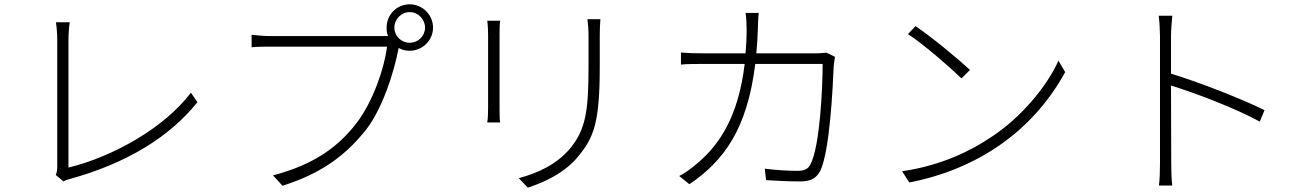

<svg xmlns="http://www.w3.org/2000/svg" viewBox="-20 -837 6040 889"><path d="M274 3C285 -4 297 -6 306 -9C566 -81 766 -203 894 -364L864 -408C742 -246 505 -112 297 -61V-657C297 -680 300 -717 303 -734H239C242 -718 245 -676 245 -656V-67C245 -50 243 -36 238 -27Z M1288 23C1475 -36 1584 -122 1677 -239C1752 -338 1804 -501 1825 -611L1826 -615C1841 -606 1858 -602 1877 -602C1936 -602 1985 -650 1985 -709C1985 -769 1936 -817 1877 -817C1817 -817 1770 -769 1770 -709C1770 -693 1772 -680 1777 -670H1234C1201 -670 1172 -673 1145 -676V-618C1172 -621 1197 -621 1233 -621H1772C1759 -517 1706 -367 1633 -270C1548 -158 1435 -75 1244 -25ZM1877 -639C1838 -639 1806 -670 1806 -709C1806 -748 1838 -781 1877 -781C1916 -781 1948 -748 1948 -709C1948 -670 1916 -639 1877 -639Z M2700 -748C2703 -725 2705 -699 2705 -670V-530C2705 -322 2692 -238 2620 -150C2556 -74 2470 -36 2382 -12L2424 32C2497 8 2595 -35 2659 -115C2731 -202 2757 -274 2757 -529V-670C2757 -700 2758 -726 2760 -748ZM2236 -741C2239 -724 2240 -689 2240 -672V-340C2240 -312 2239 -285 2236 -270H2296C2293 -285 2293 -313 2293 -340V-672C2293 -691 2293 -724 2296 -741Z M3807 -593C3794 -592 3778 -590 3750 -590H3482C3485 -625 3488 -662 3489 -701C3490 -725 3490 -754 3493 -777H3432C3436 -754 3437 -723 3437 -700C3437 -661 3435 -625 3432 -590H3238C3199 -590 3164 -591 3133 -594V-538C3165 -541 3196 -541 3239 -541H3428C3399 -298 3312 -168 3210 -82C3186 -61 3152 -35 3125 -22L3172 16C3330 -91 3440 -238 3477 -541H3789C3789 -435 3777 -162 3733 -77C3722 -53 3701 -46 3674 -46C3630 -46 3577 -49 3521 -56L3527 -3C3583 1 3637 3 3684 3C3732 3 3759 -9 3779 -48C3823 -144 3836 -436 3840 -527C3841 -539 3843 -555 3846 -574Z M4184 -679C4259 -631 4382 -522 4432 -474L4471 -513C4416 -565 4291 -668 4219 -716ZM4190 8C4499 -52 4759 -224 4912 -503L4881 -556C4828 -439 4710 -293 4566 -200C4475 -139 4340 -71 4157 -44Z M5835 -327C5721 -383 5532 -456 5402 -496V-669C5402 -693 5405 -736 5408 -764H5345C5349 -735 5351 -693 5351 -669V-84C5351 -48 5350 -5 5346 22H5408C5404 -6 5403 -49 5403 -84L5402 -441C5513 -407 5702 -335 5813 -274Z"/></svg>

Font: Spoqa Han Sans Neo Light
Style: Regular
Weight: 300
Designer: [Spoqa Han Sans Neo] Dong-huui Kim ___ Younghwa Kang ___ Yujin Lee ___ [Noto Sans] Ryoko NISHIZUKA ____ (kana & ideograp
Foundry: Spoqa (http://www.spoqa-han-sans.com)
Version: Version 1.100;hotconv 1.0.109;makeotfexe 2.5.65596